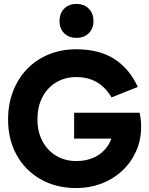

<svg xmlns="http://www.w3.org/2000/svg" viewBox="-20 -942 755 974"><path d="M367 12Q264 12 185.5 -33Q107 -78 64 -156.5Q21 -235 21 -335Q21 -414 46.5 -479.5Q72 -545 118 -592.5Q164 -640 227.5 -666Q291 -692 367 -692Q484 -692 560.5 -642.5Q637 -593 679 -501L546 -448Q513 -502 469 -526.5Q425 -551 367 -551Q310 -551 265.5 -524.5Q221 -498 195.5 -450Q170 -402 170 -335Q170 -273 195.5 -225.5Q221 -178 265.5 -151.5Q310 -125 367 -125Q420 -125 461 -145Q502 -165 527 -202.5Q552 -240 555 -290L597 -239H356V-370H688Q692 -354 694 -336Q696 -318 696 -300Q696 -230 669.5 -172.5Q643 -115 597.5 -73.5Q552 -32 493 -10Q434 12 367 12ZM282 -835Q282 -874 305.5 -898Q329 -922 368 -922Q407 -922 430.5 -898Q454 -874 454 -835Q454 -797 430.5 -773.5Q407 -750 368 -750Q329 -750 305.5 -773.5Q282 -797 282 -835Z"/></svg>

Font: Gabarito
Style: Bold
Weight: 700
Designer: Leandro Assis / Alvaro Franca / Felipe Casaprima
Foundry: Naipe Foundry
Version: Version 1.000